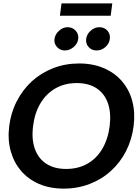

<svg xmlns="http://www.w3.org/2000/svg" viewBox="-20 -1107 818 1135"><path d="M356.7 8Q274.3 8 210.2 -19.9Q146.2 -47.7 103.9 -97.8Q61.7 -147 43.1 -214.8Q24.5 -282.6 34.5 -362Q44.5 -441.8 79.6 -509.4Q114.7 -577 168.4 -626.6Q223.2 -676.1 294.3 -704Q365.4 -731.8 447.8 -731.8Q529.7 -731.8 594.7 -703.7Q659.8 -675.6 701.5 -626Q744.2 -576.4 762.1 -508.8Q779.9 -441.3 769.9 -362Q759.9 -282.6 725.6 -214.8Q691.2 -147 636.9 -97.8Q582.8 -47.7 511 -19.9Q439.1 8 356.7 8ZM370.7 -108.3Q442.3 -108.3 496.7 -139.2Q551 -170.1 584.8 -227.3Q618.5 -284.5 628.4 -362Q637.8 -439.4 618.1 -496.4Q598.5 -553.3 551.7 -584.6Q504.9 -615.9 433.3 -615.9Q362.3 -615.9 307.8 -584.6Q253.3 -553.3 219.2 -496.4Q185 -439.4 175.6 -362Q165.7 -284.5 185.9 -227.5Q206 -170.5 253.1 -139.4Q300.1 -108.3 370.7 -108.3ZM442.4 -876.6Q438.8 -849 415.3 -828.9Q391.7 -808.7 362.4 -808.7Q335.4 -808.7 316.9 -829.2Q298.5 -849.6 302.1 -876.5Q305.8 -904.6 329.1 -925.4Q352.3 -946.2 379.3 -946.2Q408.5 -946.2 427.2 -925.8Q445.9 -905.4 442.4 -876.6ZM629.3 -877Q625.8 -848.6 603 -828.7Q580.2 -808.7 550.4 -808.7Q522.3 -808.7 504.1 -828.7Q485.9 -848.6 489.4 -877Q493 -905.4 516.3 -925.8Q539.6 -946.2 567.3 -946.2Q597.1 -946.2 615 -925.8Q632.9 -905.4 629.3 -877ZM334.3 -1014.1 343.6 -1086.9H643.7L634.4 -1014.1Z"/></svg>

Font: Aleo
Style: Italic
Weight: 400
Italic angle: -7°
Designer: Alessio Laiso
Foundry: Alessio Laiso
Version: Version 2.001;gftools[0.9.29]